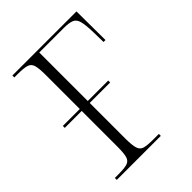

<svg xmlns="http://www.w3.org/2000/svg" viewBox="-164 -617 697 697"><g transform="rotate(-45 185.0 -268.0)"><path d="M23 0V-10H41Q72 -10 86.5 -14.5Q101 -19 105.5 -34.5Q110 -50 110 -84V-267H23V-277H110V-452Q110 -485 105.5 -501Q101 -517 86 -521.5Q71 -526 42 -526H23V-536H352L353 -388H343L342 -440Q341 -478 336 -496.5Q331 -515 317 -520.5Q303 -526 277 -526H151V-277H256V-267H151V-84Q151 -50 156 -34Q161 -18 176 -14Q191 -10 222 -10H249V0Z"/></g></svg>

Font: Noto Serif Display Condensed ExtraLight
Style: Regular
Weight: 200
Width: 3
Designer: Monotype Design Team
Foundry: Monotype Imaging Inc.
Version: Version 2.009